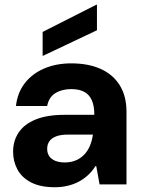

<svg xmlns="http://www.w3.org/2000/svg" viewBox="-20 -774 591 806"><path d="M210 12Q150 12 111 -8Q72 -28 53.5 -62Q35 -96 35 -137Q35 -183 58.5 -218Q82 -253 130 -272.5Q178 -292 251 -292H376Q376 -329 365.5 -353Q355 -377 333.5 -388.5Q312 -400 279 -400Q240 -400 212.5 -383Q185 -366 178 -329H47Q53 -384 83.5 -424Q114 -464 164.5 -486Q215 -508 279 -508Q351 -508 403 -484.5Q455 -461 483 -415.5Q511 -370 511 -305V0H398L384 -77H381Q367 -55 349 -38.5Q331 -22 310 -11Q289 0 263.5 6Q238 12 210 12ZM252 -92Q279 -92 300 -101.5Q321 -111 335.5 -127Q350 -143 358.5 -164.5Q367 -186 370 -209H266Q235 -209 215.5 -201.5Q196 -194 187 -180.5Q178 -167 178 -149Q178 -131 187 -118Q196 -105 213 -98.5Q230 -92 252 -92ZM159 -539V-640L384 -754H387V-647Z"/></svg>

Font: DM Sans 36pt
Style: Bold
Weight: 700
Version: Version 4.004;gftools[0.9.30]